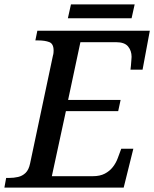

<svg xmlns="http://www.w3.org/2000/svg" viewBox="-41 -854 702 874"><path d="M-21 0 -13 -44H0Q22 -44 41.5 -48.5Q61 -53 75.5 -67Q90 -81 96 -110L200 -601Q202 -607 202.5 -613.5Q203 -620 203 -624Q203 -655 183 -662.5Q163 -670 133 -670H120L129 -714H641L608 -537H553Q554 -542 555 -555Q556 -568 557 -580.5Q558 -593 558 -595Q558 -623 542 -642.5Q526 -662 487 -662H325L269 -399H508L497 -348H259L195 -52H382Q414 -52 436 -63.5Q458 -75 472.5 -93.5Q487 -112 495 -134L511 -177H566L522 0ZM268 -771 282 -834H572L558 -771Z"/></svg>

Font: ET Text
Style: Italic
Weight: 470
Italic angle: -12°
Designer: Monotype Design Team
Foundry: Monotype Imaging Inc.
Version: Version 2.009